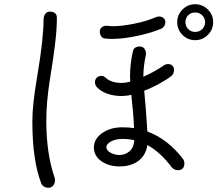

<svg xmlns="http://www.w3.org/2000/svg" viewBox="-20 -838 1040 908"><path d="M818 -733Q818 -768 843 -793Q868 -818 903 -818Q938 -818 963 -793Q988 -768 988 -733Q988 -698 963 -673Q938 -648 903 -648Q868 -648 843 -673Q818 -698 818 -733ZM950 -733Q950 -752 936.5 -765.5Q923 -779 903 -779Q883 -779 870 -766Q857 -753 857 -733Q857 -714 870 -700.5Q883 -687 903 -687Q923 -687 936.5 -700.5Q950 -714 950 -733ZM216 -463Q199 -355 199 -266Q199 -112 238 1Q240 9 240 15Q240 30 231 40Q222 50 209 50Q198 50 188.5 44.5Q179 39 175 29Q133 -80 133 -264Q133 -344 156 -477Q186 -655 186 -745Q186 -760 193.5 -771.5Q201 -783 214 -783Q249 -783 249 -754Q249 -700 240.5 -629.5Q232 -559 216 -463ZM452 -690Q452 -701 461 -708.5Q470 -716 480 -716H489Q503 -714 514 -714Q557 -714 617.5 -726.5Q678 -739 720 -758Q728 -760 732 -760Q745 -760 753.5 -752.5Q762 -745 762 -733Q762 -724 757 -715.5Q752 -707 744 -703Q698 -683 630.5 -668.5Q563 -654 511 -654Q487 -654 476 -656Q464 -657 458 -667Q452 -677 452 -690ZM852 -65Q852 -50 844 -41.5Q836 -33 821 -33Q805 -33 792 -47Q739 -118 677 -152Q670 -104 635 -77.5Q600 -51 545 -51Q494 -51 459 -76Q424 -101 424 -141Q424 -181 463 -208.5Q502 -236 558 -236Q590 -236 614 -232Q611 -302 601 -390L589 -387Q572 -384 554 -384Q519 -384 488.5 -394.5Q458 -405 439 -425Q429 -435 429 -451Q430 -464 438.5 -471.5Q447 -479 459 -479Q471 -479 479 -471Q491 -459 510.5 -452.5Q530 -446 552 -446Q570 -446 578 -448Q590 -450 596 -452Q595 -462 595 -480Q595 -534 608 -593Q612 -618 641 -618Q654 -618 661 -610Q668 -602 670 -590V-579Q658 -524 658 -478V-475Q714 -500 755 -529Q764 -535 775 -535Q788 -535 795.5 -527Q803 -519 803 -507Q803 -490 791 -479Q774 -465 737.5 -444.5Q701 -424 662 -409Q670 -329 677 -216Q775 -180 847 -84Q852 -76 852 -65ZM615 -175Q588 -181 558 -181Q527 -181 505 -169Q483 -157 483 -142Q483 -127 502.5 -116Q522 -105 545 -105Q572 -105 592.5 -122.5Q613 -140 615 -175Z"/></svg>

Font: Tsukimi Rounded
Style: Regular
Weight: 400
Designer: Takashi Funayama
Foundry: Takashi Funayama
Version: Version 1.032; ttfautohint (v1.8.3)